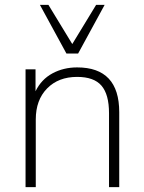

<svg xmlns="http://www.w3.org/2000/svg" viewBox="-20 -769 593 789"><path d="M85 0V-484H126V-394Q150 -443 195.5 -467.5Q241 -492 297 -492Q470 -492 470 -308V0H428V-304Q428 -381 397 -417Q366 -453 297 -453Q220 -453 173.5 -405.5Q127 -358 127 -278V0ZM253 -549 144 -749H179L277 -588L375 -749H410L301 -549Z"/></svg>

Font: Nunito Sans ExtraLight
Style: Regular
Weight: 200
Designer: Vernon Adams
Foundry: Vernon Adams
Version: Version 3.006; ttfautohint (v1.8.3)